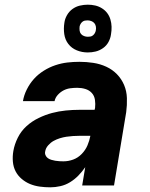

<svg xmlns="http://www.w3.org/2000/svg" viewBox="-20 -792 640 820"><path d="M195 8Q172 8 150 5Q128 2 108.5 -6Q89 -14 72.5 -28Q56 -42 46.5 -60.5Q37 -79 35 -101.5Q33 -124 37 -147Q42 -176 56 -204Q70 -232 93 -253Q116 -274 145 -288Q174 -302 202.5 -309.5Q231 -317 260.5 -320Q290 -323 319 -323H384L386 -331Q388 -348 385.5 -365.5Q383 -383 372 -395Q361 -407 344.5 -412Q328 -417 310 -417Q295 -417 280 -415Q265 -413 251.5 -406Q238 -399 227 -387Q216 -375 213 -360H78Q82 -385 94.5 -410Q107 -435 125 -455Q143 -475 167 -490Q191 -505 216.5 -513.5Q242 -522 267.5 -525Q293 -528 319 -528Q349 -528 378.5 -523.5Q408 -519 434 -507Q460 -495 479.5 -475Q499 -455 510 -429Q521 -403 522 -373Q523 -343 519 -313L467 0H331L344 -78Q331 -59 315 -42.5Q299 -26 279.5 -14Q260 -2 238 3Q216 8 195 8ZM251 -103Q272 -103 292.5 -110.5Q313 -118 329 -134.5Q345 -151 353.5 -171Q362 -191 366 -212H320Q306 -212 291.5 -211Q277 -210 263.5 -208Q250 -206 235.5 -201.5Q221 -197 208.5 -190Q196 -183 185.5 -171Q175 -159 173 -145Q171 -137 174.5 -129Q178 -121 184.5 -116.5Q191 -112 199 -109.5Q207 -107 216 -105.5Q225 -104 234 -103.5Q243 -103 251 -103ZM355 -568Q330 -568 308 -577Q286 -586 272 -604Q258 -622 254.5 -646Q251 -670 255 -695Q257 -711 266 -727Q275 -743 289.5 -753.5Q304 -764 321 -768Q338 -772 355 -772Q371 -772 386.5 -768.5Q402 -765 415.5 -756.5Q429 -748 438 -736Q447 -724 451.5 -709Q456 -694 456.5 -678Q457 -662 454 -645Q452 -629 443.5 -613Q435 -597 420 -586.5Q405 -576 388.5 -572Q372 -568 355 -568ZM355 -635Q361 -635 366.5 -636Q372 -637 377 -641Q382 -645 385 -650.5Q388 -656 389 -661Q391 -670 389.5 -678.5Q388 -687 383 -693Q378 -699 370 -702Q362 -705 354 -705Q348 -705 342.5 -704Q337 -703 332 -699Q327 -695 324 -689.5Q321 -684 320 -679Q319 -670 320 -661.5Q321 -653 326 -647Q331 -641 339 -638Q347 -635 355 -635Z"/></svg>

Font: Iosevka Aile Heavy
Style: Italic
Weight: 900
Italic angle: -9°
Designer: Belleve Invis
Foundry: Belleve Invis
Version: Version 31.1.0; ttfautohint (v1.8.4)